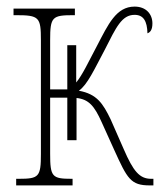

<svg xmlns="http://www.w3.org/2000/svg" viewBox="-20 -562 494 582"><path d="M29 0H200V-20H197C138 -20 132 -26 132 -96V-266H184V-137H212V-265C249 -261 266 -241 288 -192L326 -108C366 -20 376 0 434 0H445V-20H438C403 -20 384 -43 355 -110L315 -201C292 -248 274 -277 219 -287C245 -305 266 -352 298 -412C332 -479 349 -517 388 -517C415 -517 426 -498 427 -461C435 -464 442 -471 442 -491C442 -519 423 -542 388 -542C332 -542 308 -488 274 -423C248 -374 230 -335 211 -312V-425H184V-291H132V-440C132 -511 138 -516 203 -516H207V-536H21V-516H28C99 -516 104 -510 104 -440V-95C104 -26 98 -20 37 -20H29Z"/></svg>

Font: Noto Serif ExtraCondensed Thin
Style: Regular
Weight: 100
Width: 2
Designer: Monotype Design Team
Foundry: Monotype Imaging Inc.
Version: Version 2.013